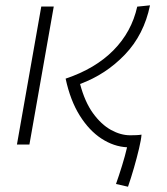

<svg xmlns="http://www.w3.org/2000/svg" viewBox="-20 -542 626 720"><path d="M460 158.2 415 147.9Q426.3 116.2 437.7 79.1Q449.2 42 456.5 10.3Q406.7 7.8 360.6 -22.2Q314.5 -52.2 279.1 -108.6Q243.7 -165 226.1 -247.1Q336.9 -284.2 405.3 -353.3Q473.6 -422.4 494.6 -517.1L542.5 -522Q520 -412.1 448.5 -337.4Q377 -262.7 280.3 -227.1Q297.9 -160.2 328.6 -117.7Q359.4 -75.2 396 -54.9Q432.6 -34.7 468.3 -34.7Q481 -34.7 491.5 -35.2Q502 -35.6 510.7 -37.1Q509.3 -18.1 501.2 15.9Q493.2 49.8 482.2 87.9Q471.2 126 460 158.2ZM43.5 0 134.8 -517.6H181.6L90.3 0Z"/></svg>

Font: Cascadia Mono ExtraLight
Style: Italic
Weight: 200
Italic angle: -10°
Monospace: yes
Designer: Aaron Bell
Foundry: Saja Typeworks
Version: Version 2404.023; ttfautohint (v1.8.4)